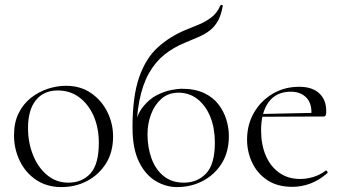

<svg xmlns="http://www.w3.org/2000/svg" viewBox="-20 -748 1393 781"><path d="M230 13Q171 13 127.5 -16Q84 -45 60.5 -93.5Q37 -142 37 -198Q37 -250 56 -288Q75 -326 106.5 -350.5Q138 -375 175 -387Q212 -399 248 -399Q308 -399 351 -369Q394 -339 417 -292Q440 -245 440 -193Q440 -129 411 -83Q382 -37 334.5 -12Q287 13 230 13ZM258 -5Q314 -5 348 -42.5Q382 -80 382 -167Q382 -228 361 -276Q340 -324 302.5 -352Q265 -380 215 -380Q158 -380 126 -340.5Q94 -301 94 -227Q94 -168 114.5 -117Q135 -66 172 -35.5Q209 -5 258 -5Z M700 13Q655 13 613.5 -11.5Q572 -36 545.5 -89.5Q519 -143 519 -230Q519 -356 546 -433.5Q573 -511 622 -555.5Q671 -600 737 -627Q764 -638 790.5 -649Q817 -660 840 -677.5Q863 -695 876 -725Q878 -729 883 -727.5Q888 -726 886 -723Q879 -684 865 -660.5Q851 -637 831.5 -622.5Q812 -608 787.5 -597.5Q763 -587 734 -575Q685 -555 648 -525Q611 -495 585.5 -449.5Q560 -404 547 -338.5Q534 -273 534 -182L526 -230Q537 -283 562.5 -314.5Q588 -346 619 -361.5Q650 -377 677.5 -382Q705 -387 718 -387Q773 -387 810 -369.5Q847 -352 869 -323Q891 -294 901 -260.5Q911 -227 911 -195Q911 -130 882 -83.5Q853 -37 805 -12Q757 13 700 13ZM728 -5Q783 -5 818.5 -42.5Q854 -80 854 -168Q854 -226 836 -271.5Q818 -317 784.5 -344Q751 -371 706 -371Q665 -371 637 -346.5Q609 -322 594.5 -283.5Q580 -245 580 -202Q580 -148 596.5 -103Q613 -58 646 -31.5Q679 -5 728 -5Z M1169 12Q1108 12 1067 -15.5Q1026 -43 1005.5 -87Q985 -131 985 -180Q985 -241 1013 -289.5Q1041 -338 1089 -366.5Q1137 -395 1197 -395Q1250 -395 1278.5 -368.5Q1307 -342 1307 -296Q1307 -285 1305 -279.5Q1303 -274 1295 -274H1246Q1251 -324 1227.5 -349.5Q1204 -375 1163 -375Q1104 -375 1073 -333Q1042 -291 1042 -218Q1042 -161 1060.5 -116.5Q1079 -72 1115 -46Q1151 -20 1201 -20Q1227 -20 1254 -28Q1281 -36 1305 -54Q1307 -56 1310.5 -51.5Q1314 -47 1312 -44Q1277 -14 1241.5 -1Q1206 12 1169 12ZM1029 -273 1028 -284 1258 -289V-274Z"/></svg>

Font: Cormorant Light
Style: Regular
Weight: 300
Designer: Christian Thalmann (Catharsis Fonts)
Foundry: Catharsis Fonts
Version: Version 4.000